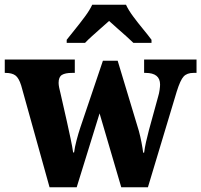

<svg xmlns="http://www.w3.org/2000/svg" viewBox="-24 -786 845 806"><path d="M65 -427Q55 -459 40.5 -469.5Q26 -480 -1 -480H-4V-536H290V-480H278Q250 -480 236 -471.5Q222 -463 222 -438Q222 -430 224.5 -417.5Q227 -405 230 -394L257 -275Q265 -239 272.5 -203.5Q280 -168 283 -146H287Q290 -169 297.5 -197.5Q305 -226 313 -250L408 -531H470L559 -236Q565 -214 570 -188Q575 -162 577 -145H581Q584 -168 589 -190Q594 -212 601 -239L640 -381Q644 -394 646 -408.5Q648 -423 648 -431Q648 -480 587 -480H581V-536H801V-480H788Q761 -480 747 -465Q733 -450 718 -402L597 0H485L394 -310L298 0H184ZM256 -619Q271 -638 292 -664Q313 -690 333 -717Q353 -744 363 -766H505Q515 -744 535 -717Q555 -690 576.5 -664Q598 -638 612 -619V-606H536Q525 -617 506.5 -633.5Q488 -650 468 -667.5Q448 -685 434 -698Q419 -685 400 -668Q381 -651 362.5 -634.5Q344 -618 333 -606H256Z"/></svg>

Font: Noto Serif SemiCondensed ExtraBold
Style: Regular
Weight: 800
Width: 4
Designer: Monotype Design Team
Foundry: Monotype Imaging Inc.
Version: Version 2.015